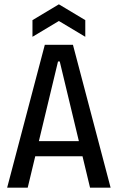

<svg xmlns="http://www.w3.org/2000/svg" viewBox="-20 -867 545 887"><path d="M13 0 187 -660H317L491 0H396L256 -583H248L108 0ZM109 -145V-215H400V-145ZM130 -697V-774L252 -847L374 -774V-697L252 -770Z"/></svg>

Font: Bricolage Grotesque 72pt SemiCondensed
Style: Regular
Weight: 400
Width: 4
Designer: Mathieu Triay
Foundry: Atelier Triay
Version: Version 1.001;gftools[0.9.33.dev8+g029e19f]